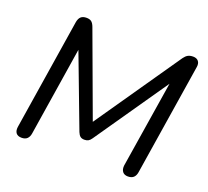

<svg xmlns="http://www.w3.org/2000/svg" viewBox="-122 -863 1103 1017"><g transform="rotate(20 429.5 -354.5)"><path d="M94 3Q72 3 62.5 -9.5Q53 -22 56 -44L155 -672Q159 -693 170 -702.5Q181 -712 201 -712Q219 -712 229 -704Q239 -696 246 -677L430 -178H401L751 -685Q761 -699 772.5 -705.5Q784 -712 802 -712Q822 -712 832 -699.5Q842 -687 838 -665L739 -37Q736 -18 725 -7.5Q714 3 693 3Q673 3 663 -9.5Q653 -22 655 -44L740 -579H764L449 -123Q441 -111 432 -106Q423 -101 410 -101Q395 -101 386.5 -108Q378 -115 372 -130L203 -577H224L139 -37Q136 -18 125 -7.5Q114 3 94 3Z"/></g></svg>

Font: Nunito Medium
Style: Italic
Weight: 500
Designer: Vernon Adams
Foundry: Vernon Adams
Version: Version 3.601